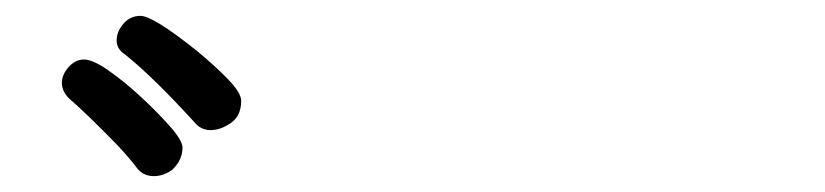

<svg xmlns="http://www.w3.org/2000/svg" viewBox="-20 -829 1040 242"><path d="M284 -702Q284 -683 271 -674Q258 -665 245.5 -665Q233 -665 225 -675Q173 -732 138 -760Q127 -767 127 -778Q127 -789 135.5 -799Q144 -809 157 -809Q173 -809 228 -765Q250 -747 267 -729.5Q284 -712 284 -702ZM174 -607Q160 -607 152 -618Q143 -630 128 -646Q89 -686 67 -705Q58 -714 58 -724.5Q58 -735 66.5 -744.5Q75 -754 86 -754Q97 -754 117 -740Q137 -726 157.5 -707Q178 -688 194 -670Q210 -652 210 -643Q210 -629 200 -618Q197 -614 189.5 -610.5Q182 -607 174 -607Z"/></svg>

Font: Moon Stars Kai HW
Style: Bold
Weight: 700
Designer: GuiWonder
Version: Version 1.101